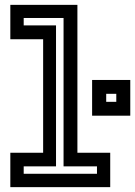

<svg xmlns="http://www.w3.org/2000/svg" viewBox="-20 -770 556 790"><path d="M22.5 0V-141.5H157.5V-608.5H22.5V-750H298.5V-141.5H433.5V0ZM77.5 -55H379V-85.5H241.5V-696H77.5V-665.5H210.5V-85.5H77.5ZM359 -294V-441H516V-294ZM417 -351H458.5V-384H417Z"/></svg>

Font: Tourney Thin SemiBold
Style: Regular
Weight: 600
Version: Version 1.015